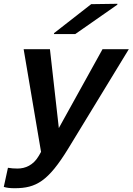

<svg xmlns="http://www.w3.org/2000/svg" viewBox="-66 -785 701 1015"><path d="M295 0 615 -525H476L245 -108L198 -525H59L151 18L139 39C110 89 67 106 27 106C9 106 -6 105 -24 102L-46 203C-30 208 -13 210 12 210C125 210 189 173 295 0ZM219 -605H332L554 -760L555 -765L416 -763L220 -610Z"/></svg>

Font: Nacelle SemiBold
Style: Italic
Weight: 600
Italic angle: -12°
Designer: Sora Sagano
Foundry: Sora Sagano
Version: Version 1.000;FEAKit 1.0